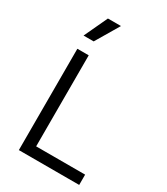

<svg xmlns="http://www.w3.org/2000/svg" viewBox="-217 -988 942 1083"><g transform="rotate(30 254.0 -447.0)"><path d="M91 0V-660H165V-67H484V0ZM150 -742H84L155 -894H240Z"/></g></svg>

Font: Bricolage Grotesque 12pt Light
Style: Regular
Weight: 300
Designer: Mathieu Triay
Foundry: Atelier Triay
Version: Version 1.001; ttfautohint (v1.8.4.7-5d5b);gftools[0.9.33.de